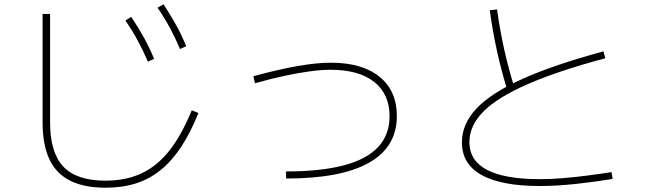

<svg xmlns="http://www.w3.org/2000/svg" viewBox="-20 -835 3040 897"><path d="M473 42Q373 42 307.5 9Q242 -24 210.5 -91.5Q179 -159 179 -263V-770H214V-263Q214 -122 276 -56.5Q338 9 473 9Q568 9 641 -25Q714 -59 771 -131Q828 -203 876 -320L907 -307Q870 -215 826.5 -149Q783 -83 730.5 -40.5Q678 2 614.5 22Q551 42 473 42ZM671 -547Q649 -598 624 -644.5Q599 -691 566 -739L593 -756Q626 -707 652 -660Q678 -613 700 -560ZM821 -606Q799 -658 774 -704.5Q749 -751 716 -799L744 -815Q776 -766 802 -719.5Q828 -673 850 -619Z M1316 -34Q1478 -34 1586 -62.5Q1694 -91 1747 -148.5Q1800 -206 1800 -292Q1800 -395 1728.5 -452Q1657 -509 1525 -509Q1482 -509 1429.5 -502Q1377 -495 1313 -481.5Q1249 -468 1171 -446L1164 -479Q1282 -511 1370.5 -526.5Q1459 -542 1526 -542Q1672 -542 1753 -476.5Q1834 -411 1834 -293Q1834 -148 1703.5 -74.5Q1573 -1 1317 -1Z M2502 34Q2323 34 2230.5 -17Q2138 -68 2138 -170Q2138 -256 2206.5 -328.5Q2275 -401 2421 -466.5Q2567 -532 2799 -595L2808 -563Q2585 -503 2444.5 -441.5Q2304 -380 2238.5 -314Q2173 -248 2173 -171Q2173 2 2503 2Q2553 2 2608 -2.5Q2663 -7 2721.5 -14.5Q2780 -22 2837 -31L2842 1Q2758 15 2668.5 24.5Q2579 34 2502 34ZM2350 -414Q2321 -509 2301.5 -598Q2282 -687 2268 -787L2302 -791Q2316 -692 2335.5 -604.5Q2355 -517 2384 -423Z"/></svg>

Font: M PLUS 1 ExtraLight
Style: Regular
Weight: 250
Version: Version 1.001